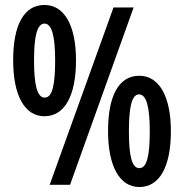

<svg xmlns="http://www.w3.org/2000/svg" viewBox="-20 -744 741 773"><path d="M159 -724C77 -724 33 -645 33 -501C33 -360 79 -276 159 -276C240 -276 286 -358 286 -501C286 -642 239 -724 159 -724ZM518 -714H437L180 0H262ZM159 -649C188 -649 202 -601 202 -501C202 -399 190 -351 160 -351C130 -351 117 -400 117 -501C117 -600 130 -649 159 -649ZM541 -439C460 -439 415 -362 415 -216C415 -76 461 9 541 9C622 9 668 -72 668 -216C668 -357 620 -439 541 -439ZM540 -364C570 -364 583 -311 583 -216C583 -119 572 -67 541 -67C511 -67 499 -115 499 -216C499 -315 511 -364 540 -364Z"/></svg>

Font: Noto Sans Display Condensed Medium
Style: Regular
Weight: 500
Width: 3
Designer: Monotype Design Team
Foundry: Monotype Imaging Inc.
Version: Version 1.900